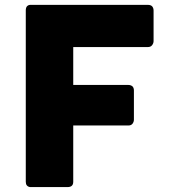

<svg xmlns="http://www.w3.org/2000/svg" viewBox="-20 -762 688 782"><path d="M85 -719.7Q85 -730.5 89.8 -736.3Q95.7 -742.2 103.5 -742.2Q263.7 -742.2 582 -742.2Q593.8 -742.2 599.6 -736.3Q605.5 -729.5 605.5 -718.8Q605.5 -676.8 605.5 -594.7Q605.5 -585.9 599.6 -578.1Q593.8 -570.3 582 -570.3Q480.5 -570.3 278.3 -570.3Q278.3 -532.2 278.3 -416Q334 -416 502.9 -416Q511.7 -416 518.6 -411.1Q525.4 -405.3 525.4 -393.6Q525.4 -354.5 525.4 -274.4Q525.4 -265.6 519.5 -257.8Q513.7 -251 503.9 -251Q428.7 -251 278.3 -251Q278.3 -193.4 278.3 -21.5Q278.3 0 254.9 0Q204.1 0 102.5 0Q85 -2.9 85 -21.5Q85 -253.9 85 -719.7Z"/></svg>

Font: Cocogoose
Style: Regular
Weight: 400
Designer: Cosimo Lorenzo Pancini
Version: Version 1.000